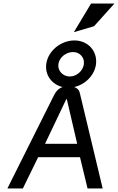

<svg xmlns="http://www.w3.org/2000/svg" viewBox="-20 -1072 671 1092"><path d="M357 -508H360L419 -254H236ZM433 -547C429 -562 417 -572 402 -577C465 -591 518 -644 526 -707C535 -782 480 -842 403 -842C326 -842 252 -782 243 -707C235 -644 276 -591 336 -577C300 -565 290 -534 278 -512L22 0H110L197 -178H435L478 0H564ZM395 -776C434 -776 462 -745 457 -707C452 -669 416 -637 377 -637C338 -637 307 -669 312 -707C317 -745 355 -776 395 -776ZM515 -923 631 -1052H498L400 -889Z"/></svg>

Font: Charger
Style: BdIt
Weight: 400
Designer: Jasper
Foundry: Cannot Into Space Fonts
Version: Version 0.98